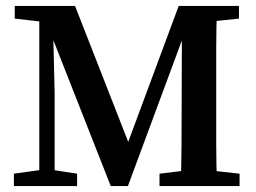

<svg xmlns="http://www.w3.org/2000/svg" viewBox="-20 -630 867 650"><path d="M27 0V-42L128 -56H150L241 -42V0ZM30 -567V-610H157L158 -554H144ZM113 0V-610H158L165 -314V0ZM355 0 115 -610H234L430 -109H399L585 -610H639L413 0ZM520 0V-42L635 -56H664L791 -42V0ZM592 0Q594 -69 594.5 -139.5Q595 -210 595 -276L596 -610H715Q712 -540 712 -468.5Q712 -397 712 -325V-285Q712 -213 712 -141.5Q712 -70 715 0ZM653 -554V-610H789V-567L664 -554Z"/></svg>

Font: Lisu Bosa
Style: Bold
Weight: 700
Designer: David Morse, Annie Olsen, Victor Gaultney, Frank Grießhammer (Latin)
Foundry: SIL International
Version: Version 2.000